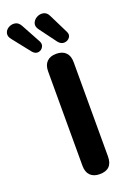

<svg xmlns="http://www.w3.org/2000/svg" viewBox="-253 -1014 727 1081"><g transform="rotate(-20 110.5 -473.0)"><path d="M147 8Q111 8 91 -12Q71 -32 71 -70V-635Q71 -673 91 -693Q111 -713 147 -713Q184 -713 204 -693Q224 -673 224 -635V-70Q224 8 147 8ZM177 -775 103 -875Q86 -897 92.5 -916Q99 -935 118 -945.5Q137 -956 157.5 -952Q178 -948 189 -925L246 -810Q257 -789 245.5 -773.5Q234 -758 213.5 -756.5Q193 -755 177 -775ZM23 -771 -60 -876Q-78 -897 -73.5 -916Q-69 -935 -51 -945.5Q-33 -956 -12.5 -953Q8 -950 21 -927L83 -813Q95 -793 85.5 -776Q76 -759 57.5 -756Q39 -753 23 -771Z"/></g></svg>

Font: Chiron GoRound TC
Style: Bold
Weight: 700
Designer: Ryoko NISHIZUKA 西塚涼子 (kana, bopomofo & ideographs); Paul D. Hunt (Latin, Greek & Cyrillic); Sandoll Communications 산돌커뮤니
Foundry: Adobe
Version: Version 1.000;hotconv 1.1.1;makeotfexe 2.6.0